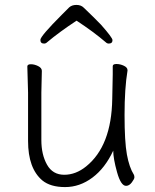

<svg xmlns="http://www.w3.org/2000/svg" viewBox="-20 -744 630 780"><path d="M291 -660Q221 -614 171 -572Q166 -567 159 -567Q144 -567 144 -582Q144 -597 233 -686L261 -714Q272 -724 290.5 -724Q309 -724 320 -713Q363 -672 390 -644Q437 -591 437 -581Q437 -567 422 -567Q415 -567 410 -572Q360 -615 291 -660ZM150 -456 148 -368V-175Q148 -116 171 -75Q194 -34 241 -34Q288 -34 330 -68Q433 -151 436 -342Q438 -418 438 -442V-475Q438 -484 453 -484Q468 -484 483 -477Q498 -470 498 -459V-457Q486 -385 486 -277Q486 -169 495.5 -116.5Q505 -64 524 -34Q526 -30 526 -23.5Q526 -17 515.5 -3Q505 11 492 11Q471 11 455.5 -44.5Q440 -100 440 -132Q407 -61 355.5 -22.5Q304 16 244.5 16Q185 16 152 -11Q94 -60 94 -171V-368L91 -474Q91 -483 105.5 -483Q120 -483 135 -475.5Q150 -468 150 -456Z"/></svg>

Font: LXGW WenKai Light
Style: Regular
Weight: 300
Designer: LXGW / Fontworks Inc.
Foundry: LXGW / Fontworks Inc.
Version: Version 1.501; October 10, 2024